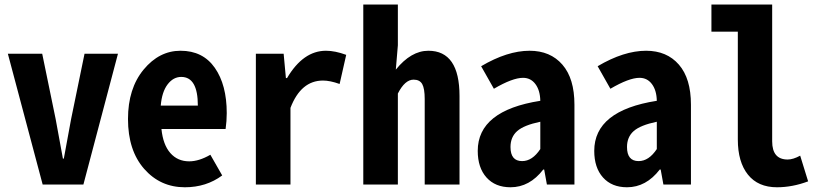

<svg xmlns="http://www.w3.org/2000/svg" viewBox="-20 -792 3532 824"><path d="M163.1 0 13.7 -561.5H161.1L218.8 -281.2Q223.6 -252.9 234.4 -196.3Q245.1 -139.6 250 -111.3H253.9Q275.4 -224.6 285.2 -281.2L342.8 -561.5H486.3L337.9 0Z M773.4 11.7Q668 11.7 598.6 -67.4Q529.3 -146.5 529.3 -281.2Q529.3 -412.1 596.2 -493.2Q663.1 -574.2 754.9 -574.2Q850.6 -574.2 901.9 -501Q953.1 -427.7 953.1 -306.6Q953.1 -272.5 948.2 -238.3H672.9Q679.7 -170.9 710.9 -135.3Q742.2 -99.6 792 -99.6Q834 -99.6 882.8 -127.9L933.6 -39.1Q865.2 11.7 773.4 11.7ZM669.9 -338.9H829.1Q829.1 -461.9 757.8 -461.9Q723.6 -461.9 699.2 -429.7Q674.8 -397.5 669.9 -338.9Z M1078.1 0V-561.5H1197.3L1207 -457H1211.9Q1281.2 -574.2 1378.9 -574.2Q1418 -574.2 1465.8 -556.6L1437.5 -431.6Q1396.5 -446.3 1366.2 -446.3Q1271.5 -446.3 1226.6 -329.1V0Z M1539.1 0V-772.5H1687.5V-597.7L1678.7 -493.2Q1744.1 -574.2 1818.4 -574.2Q1952.1 -574.2 1952.1 -379.9V0H1802.7V-367.2Q1802.7 -412.1 1792 -431.2Q1781.2 -450.2 1754.9 -450.2Q1717.8 -450.2 1687.5 -390.6V0Z M2170.9 11.7Q2105.5 11.7 2067.9 -30.3Q2030.3 -72.3 2030.3 -144.5Q2030.3 -317.4 2298.8 -359.4Q2297.9 -404.3 2277.8 -431.2Q2257.8 -458 2224.6 -458Q2179.7 -458 2099.6 -411.1L2044.9 -507.8Q2157.2 -574.2 2252.9 -574.2Q2341.8 -574.2 2393.6 -514.6Q2445.3 -455.1 2445.3 -342.8V0H2327.1L2315.4 -64.5H2311.5Q2252.9 11.7 2170.9 11.7ZM2220.7 -100.6Q2264.6 -100.6 2298.8 -152.3V-269.5Q2228.5 -254.9 2199.7 -229.5Q2170.9 -204.1 2170.9 -161.1Q2170.9 -100.6 2220.7 -100.6Z M2670.9 11.7Q2605.5 11.7 2567.9 -30.3Q2530.3 -72.3 2530.3 -144.5Q2530.3 -317.4 2798.8 -359.4Q2797.9 -404.3 2777.8 -431.2Q2757.8 -458 2724.6 -458Q2679.7 -458 2599.6 -411.1L2544.9 -507.8Q2657.2 -574.2 2752.9 -574.2Q2841.8 -574.2 2893.6 -514.6Q2945.3 -455.1 2945.3 -342.8V0H2827.1L2815.4 -64.5H2811.5Q2752.9 11.7 2670.9 11.7ZM2720.7 -100.6Q2764.6 -100.6 2798.8 -152.3V-269.5Q2728.5 -254.9 2699.7 -229.5Q2670.9 -204.1 2670.9 -161.1Q2670.9 -100.6 2720.7 -100.6Z M3314.5 11.7Q3233.4 11.7 3189.9 -42.5Q3146.5 -96.7 3146.5 -193.4V-656.2H3033.2V-772.5H3293.9V-185.5Q3293.9 -107.4 3360.4 -107.4Q3383.8 -107.4 3414.1 -124L3448.2 -13.7Q3380.9 11.7 3314.5 11.7Z"/></svg>

Font: Gen Shin Gothic Monospace Bold
Style: Bold
Weight: 700
Designer: [Source Han Sans]
Ryoko NISHIZUKA  (kana & ideographs); Paul D. Hunt (Latin, Greek & Cyrillic); Wenlong ZHANG  (bopomofo
Version: Version 1.002.20150607